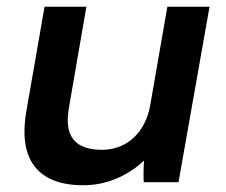

<svg xmlns="http://www.w3.org/2000/svg" viewBox="-20 -540 669 569"><path d="M227 9C295 9 357 -18 407 -64C405 -42 405 -16 406 0H509L601 -520H476L425 -227C410 -145 354 -96 282 -96C182 -96 174 -160 184 -219L236 -520H112L58 -210C35 -78 82 9 227 9Z"/></svg>

Font: Fixel Display 20240404 SemiBold
Style: Italic
Weight: 600
Italic angle: -10°
Designer: AlfaBravo + MacPaw
Foundry: Kyrylo Tkachov, Marchela Mozhyna, Serhii Makarenko, Maria Weinstein, Zakhar Kryvoshyya
Version: Version 1.211;Glyphs 3.2 (3225)